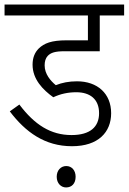

<svg xmlns="http://www.w3.org/2000/svg" viewBox="-20 -642 565 843"><path d="M315 -237C375 -237 415 -207 415 -145C415 -85 376 -49 294 -49C203 -49 132 -94 65 -183L23 -153C92 -62 177 0 296 0C412 0 468 -62 468 -145C468 -231 408 -285 318 -285C283 -285 252 -279 225 -268C202 -287 176 -317 176 -355C176 -372 180 -386 189 -396C203 -411 222 -417 264 -417H418V-574H525V-622H0V-574H366V-465H273C205 -465 174 -452 150 -429C133 -412 123 -389 123 -358C123 -294 168 -248 214 -215C246 -230 279 -237 315 -237ZM229 134C229 163 248 181 270 181C295 181 312 164 312 134C312 106 295 87 271 87C247 87 229 106 229 134Z"/></svg>

Font: Noto Sans SemiCondensed Light
Style: Regular
Weight: 300
Width: 4
Designer: Monotype Design Team
Foundry: Monotype Imaging Inc.
Version: Version 2.013